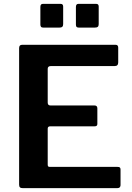

<svg xmlns="http://www.w3.org/2000/svg" viewBox="-20 -974 685 994"><path d="M94 -742C84 -742 79 -736.3 79 -725V-18C79 -11.3 80.5 -6.7 83.5 -4C86.5 -1.3 91.3 0 98 0H587C593 0 597.3 -1.5 600 -4.5C602.7 -7.5 604 -11 604 -15V-96C604 -101.3 602.8 -105 600.5 -107C598.2 -109 594 -110 588 -110H238C234 -110 231.2 -110.8 229.5 -112.5C227.8 -114.2 227 -117.3 227 -122V-308C227 -316 231.3 -320 240 -320H470C479.3 -320 484 -324 484 -332V-413C484 -423 479 -428 469 -428H241C231.7 -428 227 -433 227 -443V-618C227 -627.3 232.7 -632 244 -632H574C586 -632 592 -638.3 592 -651V-727C592 -737 587.7 -742 579 -742ZM307 -849V-940C307 -949.3 302.7 -954 294 -954H202C193.3 -954 189 -948.7 189 -938V-847C189 -841.7 190.2 -837.7 192.5 -835C194.8 -832.3 199.3 -831 206 -831H286C293.3 -831 298.7 -832.3 302 -835C305.3 -837.7 307 -842.3 307 -849ZM491 -849V-940C491 -949.3 486.7 -954 478 -954H386C377.3 -954 373 -948.7 373 -938V-847C373 -841 374.2 -836.8 376.5 -834.5C378.8 -832.2 383.3 -831 390 -831H469C477 -831 482.7 -832.3 486 -835C489.3 -837.7 491 -842.3 491 -849Z"/></svg>

Font: Libre Franklin SemiBold
Style: Regular
Weight: 600
Designer: Pablo Impallari, Rodrigo Fuenzalida
Foundry: Impallari Type
Version: Version 1.002; ttfautohint (v1.5)